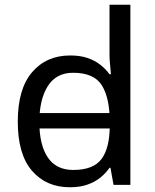

<svg xmlns="http://www.w3.org/2000/svg" viewBox="-20 -780 655 810"><path d="M104 -238V-303H480V-238ZM275 10Q175 10 115 -59.5Q55 -129 55 -267Q55 -405 115.5 -475.5Q176 -546 276 -546Q318 -546 349 -535.5Q380 -525 403 -507Q426 -489 442 -467H448Q447 -480 444.5 -505.5Q442 -531 442 -546V-760H530V0H459L446 -72H442Q426 -49 403 -30.5Q380 -12 348.5 -1Q317 10 275 10ZM289 -63Q374 -63 408.5 -109.5Q443 -156 443 -250V-266Q443 -366 410 -419.5Q377 -473 288 -473Q217 -473 181.5 -416.5Q146 -360 146 -265Q146 -169 181.5 -116Q217 -63 289 -63Z"/></svg>

Font: utamil25
Style: Book
Weight: 400
Designer: Jelle Bosma - Monotype Design Team
Foundry: Monotype Imaging Inc.
Version: Version 2.003